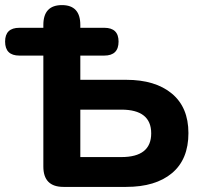

<svg xmlns="http://www.w3.org/2000/svg" viewBox="-28 -733 792 753"><path d="M287 -117H448Q565 -117 565 -210Q565 -303 448 -303H287ZM221 0Q142 0 142 -80V-515H48Q-8 -515 -8 -570Q-8 -624 48 -624H142V-635Q142 -713 215 -713Q287 -713 287 -635V-624H381Q437 -624 437 -570Q437 -515 381 -515H287V-420H467Q581 -420 646 -366Q711 -312 711 -211Q711 -108 646.5 -54Q582 0 467 0Z"/></svg>

Font: Chiron GoRound TC
Style: Bold
Weight: 700
Designer: Ryoko NISHIZUKA 西塚涼子 (kana, bopomofo & ideographs); Paul D. Hunt (Latin, Greek & Cyrillic); Sandoll Communications 산돌커뮤니
Foundry: Adobe
Version: Version 1.000;hotconv 1.1.1;makeotfexe 2.6.0